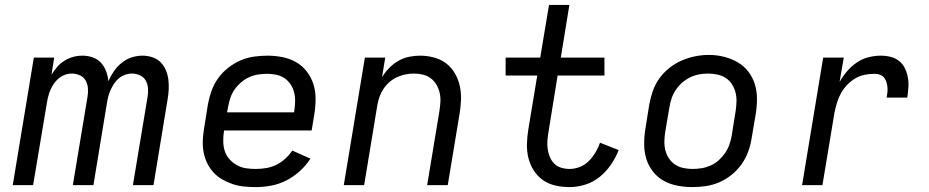

<svg xmlns="http://www.w3.org/2000/svg" viewBox="-20 -755 3790 783"><path d="M32 0 118 -520H201L190 -450Q200 -467 213 -482Q226 -497 243 -507.5Q260 -518 278.5 -523Q297 -528 316 -528Q316 -528 316 -528Q316 -528 316 -528Q338 -528 358 -521Q378 -514 391.5 -499.5Q405 -485 412.5 -465Q420 -445 422 -424Q431 -445 444.5 -464.5Q458 -484 476.5 -499Q495 -514 517 -521Q539 -528 561 -528Q561 -528 561 -528Q561 -528 561 -528Q582 -528 601.5 -521.5Q621 -515 634.5 -501.5Q648 -488 656 -469.5Q664 -451 666.5 -431Q669 -411 668 -389.5Q667 -368 663 -347L606 0H522L582 -361Q585 -379 583.5 -396Q582 -413 574 -427Q566 -441 550.5 -448Q535 -455 518 -455Q504 -455 490 -450Q476 -445 464.5 -435.5Q453 -426 445 -413.5Q437 -401 431 -388Q425 -375 421.5 -361Q418 -347 416 -334L361 0H277L337 -361Q340 -379 338.5 -396Q337 -413 329 -427Q321 -441 305.5 -448Q290 -455 273 -455Q259 -455 245 -450Q231 -445 219.5 -435.5Q208 -426 199.5 -413.5Q191 -401 185.5 -388Q180 -375 176.5 -361Q173 -347 171 -334L115 0Z M1023 8Q998 8 974 5.5Q950 3 928 -4.5Q906 -12 886 -23.5Q866 -35 850.5 -52Q835 -69 825 -89.5Q815 -110 810.5 -133.5Q806 -157 807 -181Q808 -205 812 -230L828 -330Q833 -357 842.5 -384Q852 -411 869 -435Q886 -459 910 -478Q934 -497 960.5 -508.5Q987 -520 1015 -524Q1043 -528 1071 -528Q1102 -528 1132 -522Q1162 -516 1187.5 -501.5Q1213 -487 1231 -463.5Q1249 -440 1258 -412Q1267 -384 1267 -352.5Q1267 -321 1262 -290L1251 -223H894L893 -218Q890 -197 890.5 -176.5Q891 -156 897 -138Q903 -120 916 -105.5Q929 -91 946 -81.5Q963 -72 982.5 -69Q1002 -66 1023 -66Q1044 -66 1065 -69.5Q1086 -73 1106 -82.5Q1126 -92 1143 -107.5Q1160 -123 1172 -141L1246 -108Q1228 -80 1202.5 -57Q1177 -34 1147.5 -19Q1118 -4 1086 2Q1054 8 1023 8ZM906 -297H1179L1180 -302Q1183 -321 1183.5 -340.5Q1184 -360 1179.5 -378Q1175 -396 1165 -411Q1155 -426 1140.5 -436Q1126 -446 1107.5 -450Q1089 -454 1069 -454Q1051 -454 1032 -451Q1013 -448 995.5 -440Q978 -432 962.5 -418.5Q947 -405 936 -389Q925 -373 919 -354.5Q913 -336 910 -318Z M1382 0 1468 -520H1551L1538 -440Q1550 -460 1567 -477.5Q1584 -495 1605 -507Q1626 -519 1648.5 -523.5Q1671 -528 1693 -528Q1722 -528 1750 -520.5Q1778 -513 1799.5 -496.5Q1821 -480 1835 -456Q1849 -432 1855 -405Q1861 -378 1860 -348.5Q1859 -319 1854 -290L1806 0H1722L1772 -302Q1775 -321 1776 -340Q1777 -359 1773 -376.5Q1769 -394 1760 -409.5Q1751 -425 1737 -435.5Q1723 -446 1705.5 -450.5Q1688 -455 1669 -455Q1651 -455 1633.5 -451.5Q1616 -448 1599.5 -440.5Q1583 -433 1569 -421Q1555 -409 1544.5 -393.5Q1534 -378 1528 -361Q1522 -344 1519 -327L1465 0Z M2303 8Q2273 8 2244.5 1.5Q2216 -5 2193.5 -21Q2171 -37 2156 -61Q2141 -85 2134.5 -112.5Q2128 -140 2129 -170Q2130 -200 2135 -230L2171 -447H2042V-520H2183L2219 -735H2302L2267 -520H2445V-447H2254L2217 -218Q2214 -200 2212.5 -182.5Q2211 -165 2213.5 -147.5Q2216 -130 2222.5 -114.5Q2229 -99 2240.5 -87.5Q2252 -76 2268.5 -71Q2285 -66 2303 -66Q2323 -66 2344 -74Q2365 -82 2381 -98Q2397 -114 2408.5 -133.5Q2420 -153 2427 -173L2503 -143Q2491 -112 2471.5 -83.5Q2452 -55 2425.5 -33.5Q2399 -12 2366.5 -2Q2334 8 2303 8Z M2803 8Q2772 8 2741.5 2Q2711 -4 2685.5 -18.5Q2660 -33 2642 -56.5Q2624 -80 2615.5 -108Q2607 -136 2607 -167.5Q2607 -199 2612 -230L2628 -330Q2633 -357 2642.5 -384.5Q2652 -412 2669.5 -436Q2687 -460 2710.5 -478.5Q2734 -497 2761 -508.5Q2788 -520 2815.5 -525.5Q2843 -531 2871 -531Q2903 -531 2932.5 -523.5Q2962 -516 2987.5 -501.5Q3013 -487 3031 -464Q3049 -441 3058 -412.5Q3067 -384 3067 -352.5Q3067 -321 3062 -290L3045 -190Q3041 -163 3031 -136Q3021 -109 3004 -85Q2987 -61 2963.5 -42Q2940 -23 2913 -11.5Q2886 0 2858 4Q2830 8 2803 8ZM2804 -66Q2823 -66 2841.5 -69Q2860 -72 2878 -80Q2896 -88 2911 -101.5Q2926 -115 2937 -131Q2948 -147 2954.5 -165.5Q2961 -184 2964 -202L2980 -302Q2983 -322 2983.5 -341Q2984 -360 2979.5 -378Q2975 -396 2965 -411.5Q2955 -427 2939.5 -437Q2924 -447 2905.5 -451Q2887 -455 2867 -455Q2849 -455 2830.5 -451.5Q2812 -448 2794.5 -439.5Q2777 -431 2762 -418Q2747 -405 2736 -388.5Q2725 -372 2719 -354Q2713 -336 2710 -318L2693 -218Q2690 -199 2689.5 -179.5Q2689 -160 2693.5 -142Q2698 -124 2708 -109Q2718 -94 2733 -84Q2748 -74 2766.5 -70Q2785 -66 2804 -66Z M3251 0 3337 -520H3421L3404 -421Q3417 -444 3434.5 -464.5Q3452 -485 3474 -500Q3496 -515 3521.5 -521.5Q3547 -528 3572 -528Q3593 -528 3612.5 -523Q3632 -518 3647 -506Q3662 -494 3670.5 -476Q3679 -458 3682.5 -438.5Q3686 -419 3684.5 -398Q3683 -377 3680 -357H3596Q3598 -368 3599 -379Q3600 -390 3599 -400.5Q3598 -411 3594.5 -421.5Q3591 -432 3584.5 -439.5Q3578 -447 3568 -450.5Q3558 -454 3547 -454Q3526 -454 3506 -450Q3486 -446 3467.5 -435Q3449 -424 3434 -408Q3419 -392 3409 -373.5Q3399 -355 3393 -335Q3387 -315 3383 -295L3334 0Z"/></svg>

Font: Zed Sans Extended
Style: Italic
Weight: 400
Width: 7
Italic angle: -9°
Designer: Belleve Invis
Foundry: Belleve Invis
Version: Version 1.0.0; ttfautohint (v1.8.4)